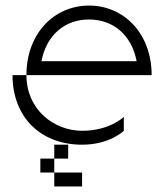

<svg xmlns="http://www.w3.org/2000/svg" viewBox="-20 -520 565 690"><path d="M75 -250H25C25 -100 125 0 275 0C375 0 425 -50 425 -50V-100C425 -100 375 -50 275 -50C175 -50 75 -125 75 -250ZM75 -250H525C525 -400 425 -500 300 -500C175 -500 75 -400 75 -250ZM125 100H175V50H125ZM129 -300C147 -395 214 -450 300 -450C386 -450 453 -395 471 -300ZM175 150H275V100H175ZM175 50H225V0H175Z"/></svg>

Font: LS-VG5000 Light Shifted
Style: Regular
Weight: 400
Designer: Justin Bihan, 2021
Foundry: Justin Bihan, 2021
Version: Version 1.000;Glyphs 3.1.2 (3151)